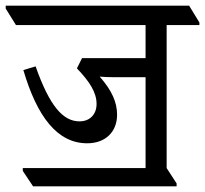

<svg xmlns="http://www.w3.org/2000/svg" viewBox="-59 -643 720 674"><path d="M57 11H561V1L526 -53V-555H641V-564L605 -623H-39V-613L-3 -555H452V-439H229L211 -403C255 -357 280 -319 280 -278C280 -242 257 -217 220 -217C162 -217 115 -271 66 -410L23 -397C71 -234 142 -140 247 -140C312 -140 352 -181 352 -240C352 -284 334 -325 291 -374C303 -373 320 -372 339 -372H452V-53H21V-43Z"/></svg>

Font: Noto Serif Devanagari SemiCondensed
Style: Regular
Weight: 400
Width: 4
Designer: Universal Thirst, Indian Type Foundry and the Monotype Design Team
Foundry: Monotype Imaging Inc.
Version: Version 2.004